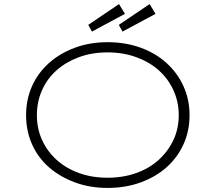

<svg xmlns="http://www.w3.org/2000/svg" viewBox="-20 -912 1057 942"><path d="M508 10Q420 10 346.5 -17.5Q273 -45 219.5 -92Q166 -139 137 -204.5Q108 -270 108 -347Q108 -424 137 -489Q166 -554 219.5 -602Q273 -650 346.5 -677.5Q420 -705 508 -705Q596 -705 670 -678Q744 -651 797 -603Q850 -555 880 -489.5Q910 -424 910 -347Q910 -269 880 -203.5Q850 -138 797 -91Q744 -44 670 -17Q596 10 508 10ZM508 -40Q584 -40 648.5 -63Q713 -86 759 -128Q805 -170 831 -225.5Q857 -281 857 -347Q857 -412 831 -469Q805 -526 759 -567Q713 -608 648.5 -631.5Q584 -655 508 -655Q431 -655 367.5 -631.5Q304 -608 258 -567.5Q212 -527 186.5 -470Q161 -413 161 -347Q161 -281 186.5 -225Q212 -169 258 -127.5Q304 -86 367.5 -63Q431 -40 508 -40ZM431 -757 413 -790 564 -892 593 -844ZM581 -757 563 -790 714 -892 743 -844Z"/></svg>

Font: Lexend Peta ExtraLight
Style: Regular
Weight: 250
Version: Version 1.007